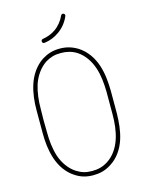

<svg xmlns="http://www.w3.org/2000/svg" viewBox="-136 -1015 825 1093"><g transform="rotate(-15 276.5 -468.5)"><path d="M287 -835C317 -855 341 -885 355 -918C358 -924 355 -932 349 -934C343 -937 335 -934 333 -928C320 -899 299 -873 273 -855C251 -840 225 -830 198 -826C191 -825 187 -819 188 -812C189 -805 195 -801 202 -802C232 -806 262 -817 287 -835ZM470 -309C470 -259 465 -210 450 -165C435 -120 408 -78 368 -53C337 -33 307 -27 275 -27C237 -27 213 -35 184 -53C145 -78 117 -120 102 -165C88 -210 83 -258 83 -307C83 -331 82 -353 82 -375C82 -397 83 -418 83 -442C83 -491 88 -539 102 -584C117 -629 145 -671 184 -697C213 -714 237 -722 275 -722C307 -722 337 -716 368 -697C408 -671 435 -629 450 -584C465 -539 469 -491 470 -442C470 -426 470 -412 470 -398C470 -370 470 -344 470 -309ZM474 -157C490 -206 494 -258 495 -309C495 -344 495 -370 495 -398C495 -412 495 -427 495 -442C494 -492 490 -543 474 -592C458 -641 428 -688 381 -718C345 -740 312 -748 275 -748C233 -748 202 -737 171 -718C125 -688 95 -641 79 -592C63 -543 58 -492 58 -442C58 -419 58 -397 58 -375C58 -353 58 -331 58 -307C58 -257 63 -206 79 -157C95 -108 125 -61 171 -32C202 -12 233 -2 275 -2C312 -2 345 -9 381 -32C428 -61 458 -108 474 -157Z"/></g></svg>

Font: LS
Style: LightAlt
Weight: 250
Designer: BSozoo
Foundry: BSozoo
Version: Version 001.000